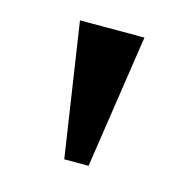

<svg xmlns="http://www.w3.org/2000/svg" viewBox="-57 -765 390 397"><g transform="rotate(15 138.0 -567.0)"><path d="M69 -710H207L164 -424H112Z"/></g></svg>

Font: Ibarra Real Nova SemiBold
Style: Regular
Weight: 600
Designer: Jose Maria Ribagorda & Octavio Pardo
Foundry: Jose Maria Ribagorda
Version: Version 1.014